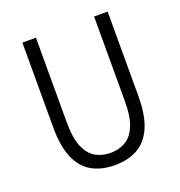

<svg xmlns="http://www.w3.org/2000/svg" viewBox="-129 -810 874 931"><g transform="rotate(-20 308.0 -344.0)"><path d="M308 12Q239 12 189.8 -15.8Q140.5 -43.5 114.2 -104.2Q88 -165 88 -264V-700H158V-264Q158 -179 179 -132.8Q200 -86.5 234.2 -68.8Q268.5 -51 308 -51Q347.5 -51 381.8 -68.8Q416 -86.5 437 -132.8Q458 -179 458 -264V-700H528V-264Q528 -165 501.5 -104.2Q475 -43.5 425.8 -15.8Q376.5 12 308 12Z"/></g></svg>

Font: Overpass Mono Light Light
Style: Regular
Weight: 300
Monospace: yes
Version: Version 4.000